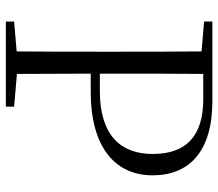

<svg xmlns="http://www.w3.org/2000/svg" viewBox="-66 -700 765 674"><g transform="rotate(90 317.0 -362.5)"><path d="M55 -696 160 -687C161 -590 161 -490 161 -390V-335C161 -235 161 -136 160 -38L55 -29V0H354V-29L239 -39L238 -298H301C507 -298 595 -392 595 -515C595 -644 511 -725 335 -725H55ZM238 -330V-390C238 -492 238 -594 239 -693H327C460 -693 520 -631 520 -515C520 -406 457 -330 299 -330Z"/></g></svg>

Font: Noto Serif HK Light
Style: Regular
Weight: 300
Designer: Ryoko NISHIZUKA 西塚涼子 (kana & ideographs); Frank Grießhammer (Latin, Greek & Cyrillic); Wenlong ZHANG 张文龙 (bopomofo); San
Foundry: Adobe
Version: Version 2.001;hotconv 1.1.0;makeotfexe 2.6.0